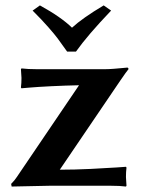

<svg xmlns="http://www.w3.org/2000/svg" viewBox="-20 -684 524 707"><path d="M100.1 -645 127 -664.1Q205.1 -621.1 245.1 -582Q283.2 -617.2 361.8 -664.1L389.2 -645Q303.2 -555.2 259.8 -494.1H227.1Q202.1 -529.3 192.1 -542.7Q182.1 -556.2 158.7 -583Q135.3 -609.9 100.1 -645ZM271 -370.1Q221.2 -369.1 168.2 -366.5Q115.2 -363.8 86.9 -361.3L59.1 -358.9L57.1 -361.8Q59.1 -377.9 59.1 -397Q59.1 -402.8 57.1 -429.2L59.1 -432.1Q82 -429.2 115.2 -429.2H367.2Q380.4 -429.2 399.2 -430.7Q418 -432.1 432.4 -433.6Q446.8 -435.1 448.2 -435.1Q453.1 -435.1 453.1 -429.2Q446.3 -421.4 422.9 -387.2L200.2 -59.1Q253.4 -59.1 314.2 -62Q375 -64.9 409.7 -67.4L443.8 -69.8L445.8 -66.9Q443.8 -50.8 443.8 -32.2Q443.8 -26.4 445.8 0L443.8 2.9Q421.9 0 388.2 0H162.1L22.9 2.9L21 -6.8Q34.2 -20 42 -32.2Z"/></svg>

Font: Linux Biolinum O
Style: Bold
Weight: 700
Designer: Philipp H. Poll
Foundry: Philipp H. Poll
Version: Version 1.3.2